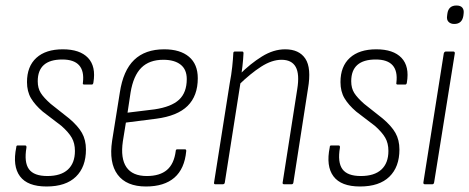

<svg xmlns="http://www.w3.org/2000/svg" viewBox="-20 -669 1703 697"><path d="M149 8Q80 8 52.5 -29Q25 -66 39 -134Q39 -141 44 -141H71Q77 -141 76 -133Q67 -80 85 -55Q103 -30 152 -30Q201 -30 226.5 -53.5Q252 -77 252 -121Q252 -149 240.5 -169Q229 -189 203 -212L135 -264Q107 -288 92.5 -312.5Q78 -337 78 -371Q78 -428 112 -459Q146 -490 208 -490Q270 -490 299.5 -459Q329 -428 319 -369Q318 -362 313 -362H286Q279 -362 281 -369Q291 -453 206 -453Q117 -453 117 -374Q117 -349 128 -331.5Q139 -314 164 -292L231 -239Q263 -212 277.5 -186.5Q292 -161 292 -126Q292 -63 255.5 -27.5Q219 8 149 8Z M510 8Q439 8 407 -35Q375 -78 387 -158L415 -333Q427 -413 467 -451.5Q507 -490 576 -490Q634 -490 666 -463Q698 -436 698 -385Q698 -321 661 -284.5Q624 -248 547 -238L437 -224L426 -156Q417 -94 439 -62Q461 -30 513 -30Q560 -30 586 -52Q612 -74 618 -121Q618 -127 624 -127H651Q657 -127 656 -120Q650 -56 613 -24Q576 8 510 8ZM443 -260 541 -272Q602 -281 630 -307Q658 -333 658 -382Q658 -417 635.5 -434.5Q613 -452 573 -452Q522 -452 493 -423Q464 -394 454 -333Z M1012 0Q1005 0 1006 -6L1059 -345Q1068 -400 1053.5 -426Q1039 -452 1002 -452Q967 -452 928 -427Q889 -402 845 -359L849 -398Q889 -438 931 -464Q973 -490 1015 -490Q1066 -490 1088.5 -456Q1111 -422 1098 -347L1045 -6Q1044 0 1038 0ZM762 0Q756 0 757 -6L814 -367Q820 -398 823 -426.5Q826 -455 827 -476Q827 -482 833 -482H859Q864 -482 864 -476Q863 -454 860 -427.5Q857 -401 853 -382L854 -375L796 -6Q795 0 788 0Z M1287 8Q1218 8 1190.5 -29Q1163 -66 1177 -134Q1177 -141 1182 -141H1209Q1215 -141 1214 -133Q1205 -80 1223 -55Q1241 -30 1290 -30Q1339 -30 1364.5 -53.5Q1390 -77 1390 -121Q1390 -149 1378.5 -169Q1367 -189 1341 -212L1273 -264Q1245 -288 1230.5 -312.5Q1216 -337 1216 -371Q1216 -428 1250 -459Q1284 -490 1346 -490Q1408 -490 1437.5 -459Q1467 -428 1457 -369Q1456 -362 1451 -362H1424Q1417 -362 1419 -369Q1429 -453 1344 -453Q1255 -453 1255 -374Q1255 -349 1266 -331.5Q1277 -314 1302 -292L1369 -239Q1401 -212 1415.5 -186.5Q1430 -161 1430 -126Q1430 -63 1393.5 -27.5Q1357 8 1287 8Z M1523 0Q1516 0 1517 -7L1591 -475Q1593 -482 1599 -482H1625Q1632 -482 1631 -475L1556 -7Q1555 0 1549 0ZM1629 -582Q1616 -582 1608.5 -589.5Q1601 -597 1603 -611L1604 -619Q1608 -649 1637 -649Q1652 -649 1658.5 -641Q1665 -633 1663 -619L1662 -611Q1657 -582 1629 -582Z"/></svg>

Font: Sofia Sans Condensed ExtraLight
Style: Italic
Weight: 250
Italic angle: -9°
Version: Version 4.100